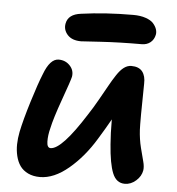

<svg xmlns="http://www.w3.org/2000/svg" viewBox="-53 -804 783 851"><g transform="rotate(5 338.5 -378.0)"><path d="M285.2 -617.2Q244.6 -617.2 224.6 -639.4Q204.6 -661.6 210 -689.9Q217.8 -731.9 274.9 -738.8Q382.8 -753.9 505.9 -753.9Q537.6 -753.9 561 -745.8Q584.5 -737.8 595.5 -725.3Q606.4 -712.9 610.8 -700Q615.2 -687 612.8 -674.8Q608.4 -653.3 592.8 -640.6Q577.1 -627.9 554.2 -627.9Q454.1 -627.9 371.1 -622.6Q288.1 -617.2 285.2 -617.2ZM155.8 -2Q125.5 -2 102.8 -12.9Q80.1 -23.9 67.1 -42.2Q54.2 -60.5 48.1 -85.7Q42 -110.8 42.5 -137.7Q43 -164.6 48.8 -193.8Q60.1 -248.5 85.7 -331.3Q111.3 -414.1 128.9 -457Q155.3 -527.8 193.8 -527.8Q224.1 -527.8 243.9 -506.6Q263.7 -485.4 258.8 -457Q255.4 -440.9 223.9 -353.3Q192.4 -265.6 183.1 -221.2Q174.8 -189.5 175.3 -161.6Q175.8 -133.8 191.9 -133.8Q241.2 -133.8 344.2 -296.9Q364.3 -327.1 386.2 -366Q408.2 -404.8 422.4 -430.4Q436.5 -456.1 452.4 -480.2Q468.3 -504.4 484.1 -516.1Q500 -527.8 517.1 -527.8Q550.8 -527.8 566.2 -508.1Q581.5 -488.3 580.1 -454.1Q577.1 -285.6 579.1 -249Q581.5 -207 590.8 -170.2Q600.1 -133.3 606.2 -110.8Q612.3 -88.4 609.9 -71.8Q605.5 -44.9 582.8 -24.9Q560.1 -4.9 533.2 -4.9Q495.1 -4.9 478.3 -46.4Q461.4 -87.9 455.1 -173.8Q451.2 -220.7 451.2 -284.2Q426.8 -240.7 397.9 -193.8Q348.1 -111.3 283 -56.6Q217.8 -2 155.8 -2Z"/></g></svg>

Font: Shantell Sans Bouncy
Style: Italic
Weight: 600
Italic angle: -11.31°
Designer: Stephen Nixon, Anya Danilova, Shantell Martin
Foundry: Arrow Type
Version: Version 1.006;[9816181b4]